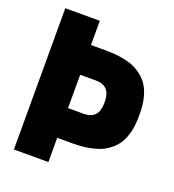

<svg xmlns="http://www.w3.org/2000/svg" viewBox="-140 -888 901 996"><g transform="rotate(20 310.0 -390.0)"><path d="M240.2 -779.8V-646H318.8Q350.1 -646 376.2 -643.8Q402.3 -641.6 432.1 -635Q461.9 -628.4 485.1 -617.2Q508.3 -606 530.5 -587.2Q552.7 -568.4 567.6 -543.2Q582.5 -518.1 591.3 -481.4Q600.1 -444.8 600.1 -399.9V-379.9Q600.1 -335 591.3 -298.3Q582.5 -261.7 567.6 -236.6Q552.7 -211.4 530.5 -192.6Q508.3 -173.8 485.1 -162.6Q461.9 -151.4 432.1 -144.8Q402.3 -138.2 376.2 -136Q350.1 -133.8 318.8 -133.8H240.2V0H49.8V-779.8ZM240.2 -297.9H327.1Q408.2 -297.9 408.2 -386.2V-394Q408.2 -481.9 327.1 -481.9H240.2Z"/></g></svg>

Font: Cooper Hewitt
Style: Heavy
Weight: 713
Designer: Village Type and Design LLC
Foundry: Cooper Hewitt Smithsonian Design Museum
Version: 1.000